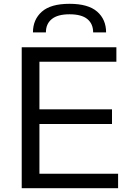

<svg xmlns="http://www.w3.org/2000/svg" viewBox="-20 -988 694 1008"><path d="M94 -740H591V-664H187V-414H568V-337H187V-76H600V0H94ZM469 -818Q469 -863 438.5 -888Q408 -913 345 -913Q283 -913 252 -888Q221 -863 221 -818H153Q153 -885 199.5 -926.5Q246 -968 345 -968Q443 -968 490 -927Q537 -886 537 -818Z"/></svg>

Font: Encode Sans Wide
Style: Regular
Weight: 400
Designer: Pablo Impallari, Andres Torresi
Foundry: Pablo Impallari, Andres Torresi
Version: Version 1.000; ttfautohint (v1.00) -l 8 -r 50 -G 200 -x 14 -